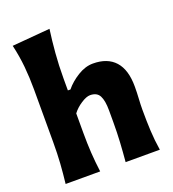

<svg xmlns="http://www.w3.org/2000/svg" viewBox="-149 -953 958 1066"><g transform="rotate(-20 329.5 -420.0)"><path d="M55.2 0Q62 -59.6 65.9 -116.2Q69.8 -172.9 69.8 -242.2V-554.2Q69.8 -622.6 63.5 -688.5Q57.1 -754.4 41.5 -821.3L265.6 -840.3Q256.3 -773.9 250.5 -702.9Q244.6 -631.8 244.6 -554.2V-483.9H259.8Q289.6 -520.5 335 -548.6Q380.4 -576.7 425.8 -576.7Q511.2 -576.7 556.2 -526.6Q601.1 -476.6 601.1 -377.4Q601.1 -340.8 598.9 -306.2Q596.7 -271.5 596.7 -242.2Q596.7 -172.9 599.6 -116.2Q602.5 -59.6 611.8 0H409.7Q415 -59.6 418.2 -115Q421.4 -170.4 421.4 -232.9V-301.3Q421.4 -359.4 406.2 -388.2Q391.1 -417 350.6 -417Q329.1 -417 297.1 -396.2Q265.1 -375.5 244.6 -348.1V-232.9Q244.6 -170.4 248 -115Q251.5 -59.6 259.3 0Z"/></g></svg>

Font: Pinar DS2-Bold
Style: Regular
Weight: 700
Designer: Amin Abedi
Version: Version 2.000